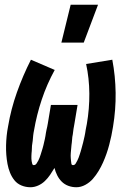

<svg xmlns="http://www.w3.org/2000/svg" viewBox="-20 -779 540 807"><path d="M108 8Q88 8 70 0.5Q52 -7 40.5 -21.5Q29 -36 22 -53.5Q15 -71 11.5 -90Q8 -109 6.5 -128.5Q5 -148 5.5 -168Q6 -188 8 -208Q10 -228 14 -248Q26 -320 51 -390.5Q76 -461 110 -528L210 -485Q177 -425 155.5 -360.5Q134 -296 123 -231Q122 -226 121 -220.5Q120 -215 119.5 -209.5Q119 -204 118.5 -198.5Q118 -193 117.5 -187.5Q117 -182 116 -177Q115 -172 114.5 -166.5Q114 -161 114 -155.5Q114 -150 113.5 -144.5Q113 -139 112.5 -133.5Q112 -128 112 -122.5Q112 -117 112 -112Q112 -107 113 -101.5Q114 -96 115.5 -90.5Q117 -85 122 -85Q129 -85 133.5 -91.5Q138 -98 141 -104Q144 -110 146.5 -116.5Q149 -123 151 -129.5Q153 -136 155 -142.5Q157 -149 159 -155.5Q161 -162 162.5 -168.5Q164 -175 165.5 -181.5Q167 -188 168.5 -194.5Q170 -201 171 -207.5Q172 -214 173 -220.5Q174 -227 175.5 -233.5Q177 -240 178.5 -246.5Q180 -253 181 -260L194 -338H306L293 -260Q292 -254 291 -248.5Q290 -243 289 -237.5Q288 -232 287.5 -226Q287 -220 286 -214.5Q285 -209 284 -203.5Q283 -198 283 -192.5Q283 -187 282 -181Q281 -175 280.5 -169.5Q280 -164 279.5 -158.5Q279 -153 278.5 -147.5Q278 -142 277.5 -136Q277 -130 277 -124.5Q277 -119 277.5 -113.5Q278 -108 278.5 -102.5Q279 -97 280 -91Q281 -85 287 -85Q294 -85 298 -91.5Q302 -98 305 -104Q308 -110 310.5 -116.5Q313 -123 315 -129.5Q317 -136 319 -142Q321 -148 322.5 -154.5Q324 -161 326 -167.5Q328 -174 329.5 -180.5Q331 -187 332.5 -193.5Q334 -200 335.5 -206.5Q337 -213 338 -219.5Q339 -226 340 -232.5Q341 -239 342.5 -245.5Q344 -252 345 -258Q356 -322 355.5 -386Q355 -450 342 -510L452 -528Q465 -460 466 -389Q467 -318 455 -246Q452 -227 448 -208Q444 -189 439 -170Q434 -151 427.5 -132.5Q421 -114 413 -96Q405 -78 394.5 -60.5Q384 -43 370.5 -27.5Q357 -12 338.5 -2Q320 8 301 8Q283 8 267 2Q251 -4 239.5 -15.5Q228 -27 220.5 -42Q213 -57 209 -73Q200 -58 190.5 -44Q181 -30 168.5 -18Q156 -6 140 1Q124 8 108 8ZM238 -600 277 -759H392L332 -600Z"/></svg>

Font: Iosevka Heavy
Style: Italic
Weight: 900
Italic angle: -9°
Monospace: yes
Designer: Belleve Invis
Foundry: Belleve Invis
Version: Version 32.5.0; ttfautohint (v1.8.4)